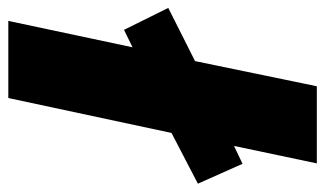

<svg xmlns="http://www.w3.org/2000/svg" viewBox="-210 -616 800 473"><g transform="rotate(-90 190.5 -380.0)"><path d="M67 -204 23 -183 -26 -293 99 -358 185 -760H375L310 -454L353 -475L407 -366L276 -300L214 0H24Z"/></g></svg>

Font: Noto Sans Display Black
Style: Italic
Weight: 900
Italic angle: -12°
Designer: Monotype Design team
Foundry: Monotype Imaging Inc.
Version: Version 1.000